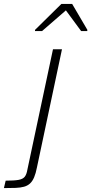

<svg xmlns="http://www.w3.org/2000/svg" viewBox="-119 -762 467 982"><path d="M-99 200 -90 162Q-46 162 -24 158Q-2 154 7.5 142Q17 130 21 106L152 -510H198L70 94Q64 125 55.5 145Q47 165 34.5 176.5Q22 188 4 193Q-14 198 -39 199Q-64 200 -99 200ZM60 -603V-609L195 -742H250L328 -609L327 -603H296L218 -709L96 -603Z"/></svg>

Font: Saira Thin ExtraLight
Style: Italic
Weight: 250
Italic angle: -12°
Version: Version 1.101